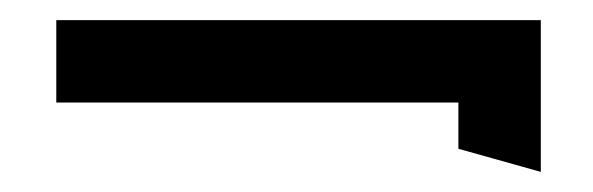

<svg xmlns="http://www.w3.org/2000/svg" viewBox="-20 -351 590 191"><path d="M36 -249H436V-203L518 -180V-331H36Z"/></svg>

Font: Charger Pro
Style: BdExt
Weight: 700
Designer: Jasper
Foundry: Cannot Into Space Fonts
Version: Version 1.09